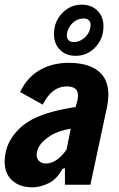

<svg xmlns="http://www.w3.org/2000/svg" viewBox="-24 -791 508 822"><path d="M440 -386Q440 -365 435 -337L363 0H254V-71L243 -68Q220 -24 184 -6.5Q148 11 115 11Q60 11 28 -18.5Q-4 -48 -4 -97Q-4 -156 27.5 -203Q59 -250 114 -280Q154 -300 198.5 -312Q243 -324 300 -333L303 -345Q310 -366 310 -383Q310 -421 261 -421Q198 -421 159 -343L62 -397Q93 -461 147 -491.5Q201 -522 270 -522Q352 -522 396 -487.5Q440 -453 440 -386ZM261 -151 279 -240Q224 -231 192 -210Q133 -173 133 -127Q133 -111 144 -101Q155 -91 172 -91Q197 -91 220 -107.5Q243 -124 261 -151ZM207 -645Q207 -698 242 -734.5Q277 -771 326 -771Q368 -771 393.5 -745Q419 -719 419 -679Q419 -625 384 -588.5Q349 -552 300 -552Q258 -552 232.5 -578Q207 -604 207 -645ZM363 -673Q364 -677 364 -684Q364 -697 356 -704.5Q348 -712 334 -712Q309 -712 288.5 -694Q268 -676 263 -649Q262 -645 262 -639Q262 -626 270 -618.5Q278 -611 292 -611Q317 -611 337.5 -629Q358 -647 363 -673Z"/></svg>

Font: Decalotype
Style: Bold Italic
Weight: 700
Italic angle: -12°
Designer: Alfredo Marco Pradil
Foundry: Alfredo Marco Pradil
Version: Version 1.0